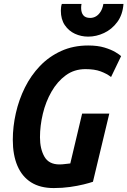

<svg xmlns="http://www.w3.org/2000/svg" viewBox="-20 -940 647 975"><path d="M253 15Q184 15 138 -14Q92 -43 68.5 -98Q45 -153 45 -230Q45 -297 60.5 -365.5Q76 -434 106.5 -495.5Q137 -557 183 -605Q229 -653 290.5 -681Q352 -709 428 -709Q476 -709 510.5 -698.5Q545 -688 566.5 -675Q588 -662 595 -655L544 -549Q522 -566 491 -577.5Q460 -589 414 -589Q357 -589 314 -557.5Q271 -526 241.5 -474.5Q212 -423 197.5 -362Q183 -301 183 -243Q183 -184 205.5 -144.5Q228 -105 282 -105Q296 -105 310 -107Q324 -109 337 -110L397 -363H535L452 -17Q435 -11 404.5 -3.5Q374 4 335.5 9.5Q297 15 253 15ZM428 -754Q392 -754 360.5 -768.5Q329 -783 309 -812.5Q289 -842 289 -886Q289 -906 294 -920H394Q393 -915 392.5 -910.5Q392 -906 392 -900Q392 -876 403 -862.5Q414 -849 438 -849Q454 -849 467.5 -857Q481 -865 491 -881Q501 -897 505 -920H607Q603 -865 575.5 -828Q548 -791 508.5 -772.5Q469 -754 428 -754Z"/></svg>

Font: Ubuntu Sans Mono
Style: Italic
Weight: 400
Italic angle: -13.5°
Monospace: yes
Designer: Dalton Maag Ltd
Foundry: Dalton Maag Ltd
Version: Version 1.006